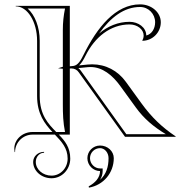

<svg xmlns="http://www.w3.org/2000/svg" viewBox="-20 -627 825 880"><path d="M438.5 157C438.5 187 416.5 211 386.5 227L387.5 233C454.1 221.6 501.5 165.4 501.5 98C501.5 66 473.3 40 438.5 40C406.5 40 380.5 66 380.5 98C380.5 130 406.5 157 438.5 157ZM438.5 145C413.4 145 392.5 123.6 392.5 98C392.5 72.6 413.1 52 438.5 52C460 52 477.5 72.6 477.5 98C477.5 137.5 466.8 172.4 438.4 197.3C446.2 185 450.5 171.8 450.5 157V145ZM339.1 -314.9 383.4 -319.3C387.3 -319.7 391.2 -319.8 395 -319.8C448.7 -319.8 495.1 -283.1 531.3 -232.7L602.6 -134.4C640.6 -82 684 -46 740 -12H559L351.2 -301.9C348.3 -306.4 343.7 -311.3 339.1 -314.9ZM434.1 -473.3C487.6 -547.8 548.5 -595 622.2 -595C660.2 -595 691 -563.6 691 -525C691 -495.8 675.6 -470.5 650.4 -464.3C650.4 -501.3 613.7 -527 574 -527C521.1 -527 473.2 -506.7 434.1 -473.3ZM231.6 -10C262.4 22.3 290 51.7 290 100C290 143.1 257 178 216.3 178C176.4 178 144 149.8 144 115C144 91.8 161 73 182 73V69C154.4 69 132 89.6 132 115C132 156.4 169.8 190 216.4 190C263.6 190 302 149.7 302 100C302 48.9 277.8 19.1 249.6 -10H300V-313C301.2 -313.2 304.5 -313.4 306.9 -313.4C321.1 -313.4 333.5 -307 341.3 -295.1L553 0H785V-2C722 -44 674.2 -90.2 628.5 -153.2L557.2 -251.5C519.7 -303.6 464.1 -332.2 402.2 -332.2C395.6 -332.2 389 -331.9 382.2 -331.2L342.6 -327.3C354.2 -338.1 363.4 -354.4 372 -371.6C414.2 -456.7 486 -515 574 -515C609.5 -515 638.4 -492.3 638.4 -464.3C638.4 -455.4 636 -448 632 -440C678.9 -440 717 -478.1 717 -525C717 -570.3 674.5 -607 622.2 -607C509.3 -607 425.4 -501.7 363 -376C350.6 -351.1 337.7 -327.4 316.1 -324.7L300 -323.1V-600H52V-598C106.1 -598 150 -527.2 150 -440V-187C150 -104.2 185.2 -59.6 220.3 -22H129C83 -22 45.6 12 45.6 53.9C45.6 59 46.1 64.4 47 70H49C49 26 84.8 -10 129 -10ZM268 -312V-150C268 -104.7 269.2 -66.2 278 -22H237.8C201 -59.3 162 -100.1 162 -187V-440C162 -503 140 -558.6 106.5 -588H278C271.3 -554.3 268 -524.3 268 -490V-321L246 -314Z"/></svg>

Font: SortefaxS01
Style: Medium
Weight: 500
Designer: gluk
Foundry: gluk
Version: Version 0.261